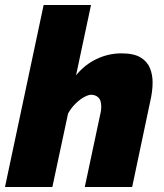

<svg xmlns="http://www.w3.org/2000/svg" viewBox="-36 -750 657 770"><path d="M139 -730H329L269 -448Q304 -491 351.5 -513.5Q399 -536 451 -536Q501 -536 528 -519.5Q555 -503 565.5 -476.5Q576 -450 576 -420Q576 -401 573.5 -382Q571 -363 567 -346L494 0H304L367 -296Q369 -304 369.5 -310.5Q370 -317 370 -323Q370 -348 358.5 -359Q347 -370 329 -370Q319 -370 302 -361Q285 -352 267.5 -335Q250 -318 237 -295L174 0H-16Z"/></svg>

Font: Raleway Thin Black
Style: Italic
Weight: 900
Italic angle: -12°
Version: Version 4.026